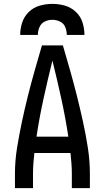

<svg xmlns="http://www.w3.org/2000/svg" viewBox="-20 -969 540 989"><path d="M57 0H150V-74Q150 -101 152 -127.5Q154 -154 157 -181H343Q346 -154 348 -127.5Q350 -101 350 -74V0H443V-74Q443 -141 432.5 -208.5Q422 -276 407.5 -342Q393 -408 376.5 -474Q360 -540 341.5 -605Q323 -670 304 -735H196Q177 -670 158.5 -605Q140 -540 123.5 -474Q107 -408 93 -342Q79 -276 68 -208.5Q57 -141 57 -74ZM168 -265Q183 -364 204.5 -462Q226 -560 250 -657Q274 -560 295.5 -462Q317 -364 332 -265ZM84 -789H175Q175 -810 183.5 -829.5Q192 -849 210.5 -858Q229 -867 250 -867Q270 -867 289 -858Q308 -849 316 -829.5Q324 -810 324 -789H415Q415 -822 405 -853.5Q395 -885 370.5 -908Q346 -931 314.5 -940Q283 -949 250 -949Q217 -949 185 -940Q153 -931 129 -908Q105 -885 94.5 -853.5Q84 -822 84 -789Z"/></svg>

Font: Iosevka SS08 Medium
Style: Regular
Weight: 500
Monospace: yes
Designer: Belleve Invis
Foundry: Belleve Invis
Version: Version 3.4.3; ttfautohint (v1.8.3)